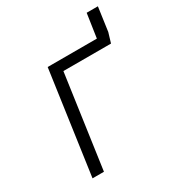

<svg xmlns="http://www.w3.org/2000/svg" viewBox="-157 -745 780 845"><g transform="rotate(-30 233.0 -322.0)"><path d="M466 -644 449 -523 434 -473H192L125 0H67L141 -523H391L409 -644Z"/></g></svg>

Font: FiraGO Light
Style: Italic
Weight: 300
Italic angle: -8°
Designer: bBox Type GmbH
Foundry: bBox Type GmbH
Version: Version 1.001